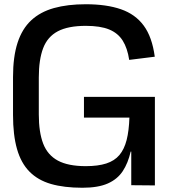

<svg xmlns="http://www.w3.org/2000/svg" viewBox="-20 -873 795 904"><path d="M368 11Q281.7 11 220 -6.8Q158.3 -24.7 118.7 -65Q79 -105.3 60.2 -171Q41.3 -236.7 41.3 -332V-510Q41.3 -606 62.7 -671.7Q84 -737.3 126.8 -777.2Q169.7 -817 233.8 -835Q298 -853 384 -853Q481.3 -853 549.3 -829.5Q617.3 -806 656.8 -752.3Q696.3 -698.7 708.7 -606L588.3 -591Q580 -646.3 557.7 -681.8Q535.3 -717.3 493.8 -734.3Q452.3 -751.3 384 -751.3Q300.7 -751.3 252.2 -725.7Q203.7 -700 183.2 -646.2Q162.7 -592.3 162.7 -508V-334Q162.7 -250.7 183.3 -196.8Q204 -143 252.5 -116.8Q301 -90.7 384 -90.7Q441.3 -90.7 480.2 -103.2Q519 -115.7 542 -142.8Q565 -170 576.2 -213.7Q587.3 -257.3 589.3 -319.3H375.3V-417H709.3V0L598 -1V-159.3H595.3Q583 -105.3 558 -67.3Q533 -29.3 487.7 -9.2Q442.3 11 368 11Z"/></svg>

Font: Matangi Light
Style: Regular
Weight: 300
Designer: Prashant Pant
Foundry: The Graphic Ant
Version: Version 3.002